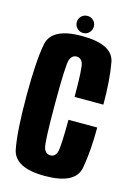

<svg xmlns="http://www.w3.org/2000/svg" viewBox="-119 -842 631 908"><g transform="rotate(15 196.0 -388.0)"><path d="M193.5 4Q343.5 4 359 -81Q374.5 -166 374.5 -281.5H233.5Q233.5 -146 225 -121.5Q216.5 -97 194 -97Q171 -97 161.8 -122.5Q152.5 -148 152.5 -339.5Q152.5 -530 162 -555.2Q171.5 -580.5 194 -580.5Q216.5 -580.5 225 -556.2Q233.5 -532 233.5 -393.5H374.5Q374.5 -514.5 359.2 -597.8Q344 -681 193 -681Q45.5 -681 29 -596.2Q12.5 -511.5 12.5 -339.5Q12.5 -168.5 29 -82.2Q45.5 4 193.5 4ZM194 -696Q211.5 -696 223.5 -708.5Q235.5 -721 235.5 -738Q235.5 -755.5 223.5 -767.5Q211.5 -779.5 194 -779.5Q176.5 -779.5 164.2 -767.5Q152 -755.5 152 -738Q152 -720.5 164.5 -708.2Q177 -696 194 -696Z"/></g></svg>

Font: Anybody ExtraCondensed
Style: Bold
Weight: 700
Width: 2
Version: Version 1.113;gftools[0.9.25]